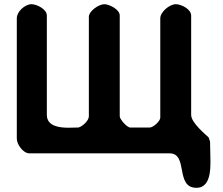

<svg xmlns="http://www.w3.org/2000/svg" viewBox="-20 -727 1061 914"><path d="M130 -707C99 -707 60 -672 60 -640V-67C60 -40 90 3 120 3H787C878 3 812 167 915 167C994 167 981 49 981 -1C981 -14 980 -51 980 -53L973 -73C960 -86 890 -142 890 -180V-653C890 -684 842 -707 817 -707C787 -707 743 -670 743 -640V-167C743 -150 709 -120 693 -120H600C584 -120 550 -160 550 -173V-653C550 -683 499 -707 477 -707C450 -707 403 -674 403 -647V-173C403 -153 372 -124 353 -120C346 -120 314 -119 307 -119C270 -119 203 -123 203 -180V-653C203 -684 154 -707 130 -707Z"/></svg>

Font: Asimov Print
Style: Regular
Weight: 500
Designer: Google
Version: Version 2.000980: 2014